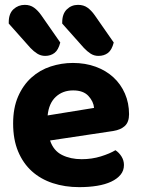

<svg xmlns="http://www.w3.org/2000/svg" viewBox="-20 -755 583 790"><path d="M186 -177Q200 -135 235 -117.5Q270 -100 316 -100Q358 -100 395 -111.5Q432 -123 455 -137Q470 -127 480 -111Q490 -95 490 -76Q490 -53 476 -36Q462 -19 437.5 -7.5Q413 4 379.5 9.5Q346 15 306 15Q247 15 197 -1.5Q147 -18 111 -50.5Q75 -83 54.5 -132Q34 -181 34 -247Q34 -311 54.5 -358Q75 -405 109.5 -436Q144 -467 188.5 -481.5Q233 -496 280 -496Q331 -496 373.5 -480.5Q416 -465 446.5 -437Q477 -409 494 -370Q511 -331 511 -285Q511 -253 494 -237Q477 -221 446 -216ZM281 -383Q238 -383 209.5 -356.5Q181 -330 176 -280L367 -311Q365 -337 344 -360Q323 -383 281 -383ZM16 -658V-664Q16 -699 35.5 -717Q55 -735 82 -735Q104 -735 120 -723.5Q136 -712 150 -692L228 -580Q220 -549 204 -537Q188 -525 166 -525Q148 -525 133 -534.5Q118 -544 105 -558ZM236 -658V-663Q236 -698 255 -716.5Q274 -735 301 -735Q324 -735 340 -723.5Q356 -712 370 -692L448 -580Q440 -549 424 -537Q408 -525 385 -525Q367 -525 352.5 -534.5Q338 -544 325 -558Z"/></svg>

Font: Baloo Bhaina 2
Style: Bold
Weight: 700
Designer: Yesha Goshar, Manish Minz, Shuchita Grover and Ek Type
Foundry: Ek Type
Version: Version 1.640;hotconv 1.0.111;makeotfexe 2.5.65597; ttfautoh